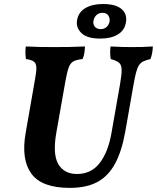

<svg xmlns="http://www.w3.org/2000/svg" viewBox="-20 -905 764 934"><path d="M319.8 9Q182.9 9 132.6 -60.2Q82.2 -129.4 104.7 -257.6L151.6 -526.3Q158.1 -561.5 156.6 -579.8Q155.1 -598.2 143.6 -606.2Q132 -614.2 106.4 -617.7Q103.9 -630.9 103.6 -646.9Q103.3 -662.8 105.4 -679Q141.4 -677 174.3 -676.5Q207.2 -676 246.2 -676Q281.8 -676 317.2 -676.5Q352.7 -677 393.3 -679Q392.8 -663.3 390.6 -648.4Q388.3 -633.4 381.7 -617.7Q352.8 -614.7 337.6 -606.7Q322.4 -598.7 314.4 -577Q306.4 -555.4 298.4 -511.1L254.6 -263.1Q235.1 -155.4 263.5 -107Q291.9 -58.6 354.4 -58.6Q423.7 -58.6 464.9 -111.9Q506.1 -165.2 522.1 -257L563.8 -494.7Q572.4 -542.9 571.7 -566.4Q571 -589.9 558.8 -600.1Q546.7 -610.3 518.7 -617.7Q516.2 -632.4 515.9 -647.3Q515.7 -662.3 517.7 -679Q549.7 -677 575.6 -676.5Q601.5 -676 621.4 -676Q649.6 -676 671.4 -676.5Q693.2 -677 723.5 -679Q723 -663.3 720.2 -647.6Q717.4 -631.9 711.9 -617.7Q690.9 -612.8 677.7 -606.6Q664.5 -600.5 656 -587.5Q647.5 -574.5 641.3 -549.9Q635 -525.4 628 -484.2L589.7 -266.5Q572.7 -169.7 539.7 -108.9Q506.7 -48 453.4 -19.5Q400.1 9 319.8 9ZM467.2 -717.3Q403.3 -717.3 375.4 -744.9Q347.4 -772.6 355.5 -810.2Q363.1 -847.4 396.7 -866.5Q430.2 -885.5 481.4 -885.5Q525.1 -885.5 551.3 -873.5Q577.5 -861.5 587.6 -840.7Q597.7 -819.9 592.1 -793.2Q585 -756.4 552.5 -736.9Q520 -717.3 467.2 -717.3ZM470.3 -763.3Q485.7 -763.3 497.2 -772.6Q508.6 -781.9 512.6 -798.3Q516.1 -812.6 508.2 -827.6Q500.3 -842.5 478.4 -842.5Q460.5 -842.5 449.1 -831.6Q437.6 -820.7 434.6 -803.1Q431.7 -787.3 441.1 -775.3Q450.4 -763.3 470.3 -763.3Z"/></svg>

Font: Vollkorn
Style: Italic
Weight: 400
Italic angle: -11°
Designer: Friedrich Althausen
Foundry: Friedrich Althausen
Version: Version 5.001